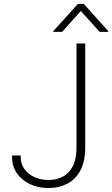

<svg xmlns="http://www.w3.org/2000/svg" viewBox="-20 -949 572 979"><path d="M228 9.8Q174.8 9.8 132.6 -10.3Q90.3 -30.3 65.9 -65.9Q41.5 -101.6 41.5 -147.9V-156.2H85.4V-147.9Q85.4 -114.3 104.2 -87.6Q123 -61 155.3 -46.1Q187.5 -31.2 228 -31.2Q267.1 -31.2 299.6 -47.9Q332 -64.5 351.1 -101.3Q370.1 -138.2 370.1 -197.8V-727.5H414.6V-197.8Q414.6 -125.5 389.6 -79.6Q364.7 -33.7 322.5 -12Q280.3 9.8 228 9.8ZM487.8 -786.6 392.1 -893.1 296.9 -786.6H252V-790.5L377.4 -929.2H407.2L531.7 -790.5V-786.6Z"/></svg>

Font: Inter Tight ExtraLight
Style: Regular
Weight: 250
Designer: Rasmus Andersson
Foundry: rsms
Version: Version 3.004